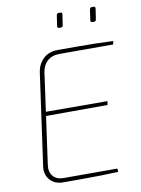

<svg xmlns="http://www.w3.org/2000/svg" viewBox="-95 -945 739 1009"><g transform="rotate(-10 274.0 -440.5)"><path d="M252 -690Q302 -690 351 -690Q400 -690 449 -689Q498 -688 547 -686L543 -668H257Q216 -668 191.5 -645.5Q167 -623 162 -585L95 -103Q90 -67 109 -44.5Q128 -22 164 -22H452L453 -4Q404 -2 354.5 -1Q305 0 256.5 0Q208 0 159 0Q114 0 88.5 -29.5Q63 -59 70 -103L138 -589Q144 -633 173.5 -661.5Q203 -690 252 -690ZM126 -381 462 -380 459 -360 123 -359ZM299 -881Q305 -881 307 -878Q309 -875 308 -869L300 -816Q299 -809 296.5 -806Q294 -803 287 -803H280Q269 -803 270 -815L278 -869Q279 -875 281.5 -878Q284 -881 290 -881ZM476 -881Q482 -881 484 -878Q486 -875 485 -869L477 -816Q476 -809 473.5 -806Q471 -803 464 -803H457Q446 -803 447 -815L455 -869Q456 -875 458.5 -878Q461 -881 467 -881Z"/></g></svg>

Font: Exo 2 Thin
Style: Italic
Weight: 250
Italic angle: -8°
Designer: Natanael Gama
Foundry: Natanael Gama
Version: Version 2.010